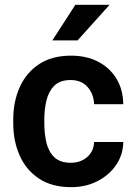

<svg xmlns="http://www.w3.org/2000/svg" viewBox="-20 -770 561 800"><path d="M274.9 -91.8Q315.9 -91.8 343.3 -115.7Q370.6 -139.6 372.1 -178.2H493.7Q492.7 -124.5 463.4 -82Q434.1 -39.6 385.5 -14.9Q336.9 9.8 276.9 9.8Q195.8 9.8 142.1 -26.1Q88.4 -62 61.8 -122.3Q35.2 -182.6 35.2 -256.3V-272Q35.2 -345.7 61.8 -406Q88.4 -466.3 142.1 -502.2Q195.8 -538.1 276.4 -538.1Q340.3 -538.1 388.9 -512.9Q437.5 -487.8 465.1 -442.4Q492.7 -397 493.7 -335.9H372.1Q370.6 -377.9 345.2 -407.2Q319.8 -436.5 273.9 -436.5Q230 -436.5 206.3 -412.8Q182.6 -389.2 173.6 -351.6Q164.6 -314 164.6 -272V-256.3Q164.6 -213.9 173.3 -176.3Q182.1 -138.7 206.1 -115.2Q230 -91.8 274.9 -91.8ZM198.2 -601.6 293.9 -750H436.5L303.2 -601.6Z"/></svg>

Font: Vazirmatn UI SemiBold
Style: Regular
Weight: 600
Designer: Saber Rastikerdar
Foundry: Saber Rastikerdar
Version: Version 33.003